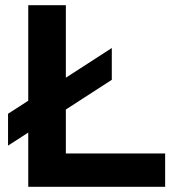

<svg xmlns="http://www.w3.org/2000/svg" viewBox="-20 -720 688 740"><path d="M88.9 0V-209.1L11 -158.8V-281.5L88.9 -331.8V-700H233.8V-420.5L410.9 -535V-412.4L233.8 -297.9V-128.4H616.5V0Z"/></svg>

Font: Red Hat Display VF
Style: Regular
Weight: 300
Designer: Pentagram, MCKL
Foundry: Pentagram, MCKL
Version: Version 1.023